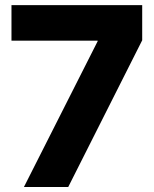

<svg xmlns="http://www.w3.org/2000/svg" viewBox="-20 -748 615 768"><path d="M75.7 0 370.6 -583V-585.4H25.9V-727.5H548.8V-586.9L252.9 0Z"/></svg>

Font: Inter 24pt ExtraBold
Style: Regular
Weight: 800
Designer: Rasmus Andersson
Foundry: rsms
Version: Version 4.001;git-66647c0bb